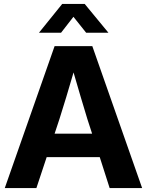

<svg xmlns="http://www.w3.org/2000/svg" viewBox="-20 -964 753 984"><path d="M4.4 0 259.8 -727.5H453.1L708.5 0H542L491.2 -158.7H219.2L166.5 0ZM259.8 -278.8H452.1L427.7 -354Q410.6 -409.7 393.6 -467.3Q376.5 -524.9 356.9 -592.8Q337.4 -524.9 319.8 -467.3Q302.2 -409.7 284.7 -354ZM293 -796.4H180.2V-796.9L298.8 -943.8H414.1L535.2 -796.9V-796.4H421.4L356.4 -877.9Z"/></svg>

Font: Inter Display
Style: Bold
Weight: 700
Designer: Rasmus Andersson
Foundry: rsms
Version: Version 4.001;git-9221beed3